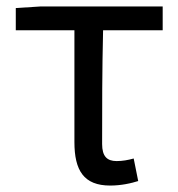

<svg xmlns="http://www.w3.org/2000/svg" viewBox="-20 -563 553 596"><path d="M322 13C356 13 387 6 409 -1L395 -71C377 -66 360 -63 342 -63C312 -63 297 -78 297 -116C297 -226 297 -346 300 -469H485V-543H107L29 -538V-469H211V-122C211 -34 240 13 322 13Z"/></svg>

Font: Noto Sans Mono CJK JP Regular
Style: Regular
Weight: 400
Designer: Ryoko NISHIZUKA (kana & ideographs); Paul D. Hunt (Latin, Greek & Cyrillic); Wenlong ZHANG (bopomofo); Sandoll Communica
Foundry: Adobe Systems Incorporated
Version: Version 1.004;PS 1.004;hotconv 1.0.82;makeotf.lib2.5.63406